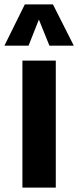

<svg xmlns="http://www.w3.org/2000/svg" viewBox="-43 -854 356 874"><path d="M59 0V-578H211V0ZM-23 -646 70 -834H198L293 -646H182L134 -765L87 -646Z"/></svg>

Font: Oswald SemiBold
Style: Regular
Weight: 600
Designer: Vernon Adams
Foundry: Vernon Adams
Version: Version 4.103;gftools[0.9.33.dev8+g029e19f]